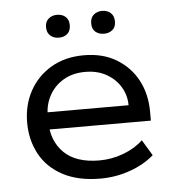

<svg xmlns="http://www.w3.org/2000/svg" viewBox="-45 -592 582 644"><g transform="rotate(-5 246.0 -270.0)"><path d="M268 10Q193 10 141.5 -17.5Q90 -45 64.5 -92.5Q39 -140 39 -198Q39 -257 64.5 -304Q90 -351 137 -379Q184 -407 248 -407Q312 -407 358 -379Q404 -351 428.5 -304.5Q453 -258 453 -198V-169H83V-227H383Q383 -260 366.5 -288Q350 -316 319.5 -333.5Q289 -351 248 -351Q205 -351 174 -332.5Q143 -314 126.5 -283.5Q110 -253 110 -218V-198Q110 -131 150.5 -91Q191 -51 270 -51Q312 -51 351.5 -66Q391 -81 417 -106L449 -53Q416 -24 368 -7Q320 10 268 10ZM170 -473Q153 -473 141.5 -483Q130 -493 130 -512Q130 -530 141.5 -540Q153 -550 170 -550Q188 -550 199 -540Q210 -530 210 -512Q210 -493 199 -483Q188 -473 170 -473ZM322 -473Q305 -473 293.5 -482.5Q282 -492 282 -511Q282 -530 293.5 -540Q305 -550 322 -550Q339 -550 350.5 -540Q362 -530 362 -511Q362 -492 350.5 -482.5Q339 -473 322 -473Z"/></g></svg>

Font: Rokkitt SemiBold
Style: Regular
Weight: 400
Version: Version 3.103